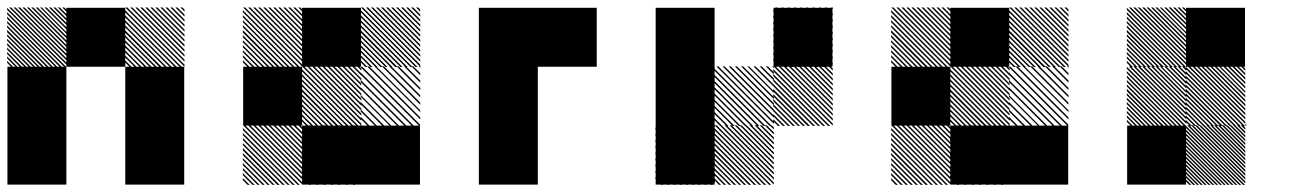

<svg xmlns="http://www.w3.org/2000/svg" viewBox="-21 -522 3708 543"><path d="M500.8 -489.2 489.2 -500.8H495L500.8 -495ZM500.8 -475 475 -500.8H480.8L500.8 -480.8ZM500.8 -460.8 460.8 -500.8H466.7L500.8 -466.7ZM500.8 -446.7 446.7 -500.8H452.5L500.8 -452.5ZM500.8 -432.5 432.5 -500.8H438.3L500.8 -438.3ZM500.8 -418.3 418.3 -500.8H424.2L500.8 -424.2ZM500.8 -404.2 404.2 -500.8H410L500.8 -410ZM500.8 -390 390 -500.8H395.8L500.8 -395.8ZM500.8 -375.8 375.8 -500.8H381.7L500.8 -381.7ZM500.8 -361.7 361.7 -500.8H367.5L500.8 -367.5ZM500.8 -347.5 347.5 -500.8H353.3L500.8 -353.3ZM500.8 -333.3 333.3 -500.8H339.2L500.8 -339.2ZM487.5 -332.5 332.5 -487.5V-493.3L493.3 -332.5ZM473.3 -332.5 332.5 -473.3V-479.2L479.2 -332.5ZM459.2 -332.5 332.5 -459.2V-465L465 -332.5ZM445 -332.5 332.5 -445V-450.8L450.8 -332.5ZM430 -332.5 332.5 -430V-436.7L436.7 -332.5ZM416.7 -332.5 332.5 -416.7V-422.5L422.5 -332.5ZM402.5 -332.5 332.5 -402.5V-408.3L408.3 -332.5ZM388.3 -332.5 332.5 -388.3V-394.2L394.2 -332.5ZM374.2 -332.5 332.5 -374.2V-380L380 -332.5ZM360 -332.5 332.5 -360V-365.8L365.8 -332.5ZM345.8 -332.5 332.5 -345.8V-351.7L351.7 -332.5ZM167.5 -488.3 155 -500.8H160.8L167.5 -494.2ZM167.5 -475.8 142.5 -500.8H148.3L167.5 -481.7ZM167.5 -463.3 130 -500.8H135.8L167.5 -469.2ZM167.5 -450.8 117.5 -500.8H123.3L167.5 -456.7ZM167.5 -438.3 105 -500.8H110.8L167.5 -444.2ZM167.5 -425.8 92.5 -500.8H97.5L167.5 -430.8ZM167.5 -413.3 80 -500.8H85.8L167.5 -419.2ZM167.5 -400.8 67.5 -500.8H73.3L167.5 -406.7ZM167.5 -388.3 55 -500.8H60.8L167.5 -394.2ZM167.5 -375.8 42.5 -500.8H48.3L167.5 -381.7ZM167.5 -363.3 30 -500.8H35.8L167.5 -369.2ZM167.5 -350.8 17.5 -500.8H23.3L167.5 -356.7ZM167.5 -338.3 5 -500.8H10.8L167.5 -344.2ZM160.8 -332.5 -0.8 -494.2V-500L166.7 -332.5ZM148.3 -332.5 -0.8 -481.7V-487.5L154.2 -332.5ZM135.8 -332.5 -0.8 -469.2V-475L141.7 -332.5ZM123.3 -332.5 -0.8 -456.7V-462.5L129.2 -332.5ZM110.8 -332.5 -0.8 -444.2V-450L116.7 -332.5ZM97.5 -332.5 -0.8 -430.8V-437.5L104.2 -332.5ZM85.8 -332.5 -0.8 -419.2V-425L91.7 -332.5ZM73.3 -332.5 -0.8 -406.7V-412.5L79.2 -332.5ZM60.8 -332.5 -0.8 -394.2V-400L66.7 -332.5ZM48.3 -332.5 -0.8 -381.7V-387.5L54.2 -332.5ZM35.8 -332.5 -0.8 -369.2V-375L41.7 -332.5ZM23.3 -332.5 -0.8 -356.7V-362.5L29.2 -332.5ZM10.8 -332.5 -0.8 -344.2V-350L16.7 -332.5ZM333.3 -166.7H500V0H333.3ZM0 -166.7H166.7V0H0ZM333.3 -333.3H500V0H333.3ZM0 -333.3H166.7V0H0ZM166.7 -500H333.3V-333.3H166.7Z M1000 -166.7H1166.7V0H1000ZM833.3 -166.7H1000V0H833.3ZM834.2 -155.8 822.5 -167.5H828.3L834.2 -161.7ZM834.2 -141.7 808.3 -167.5H814.2L834.2 -147.5ZM834.2 -127.5 794.2 -167.5H800L834.2 -133.3ZM834.2 -113.3 780 -167.5H785.8L834.2 -119.2ZM834.2 -99.2 765.8 -167.5H771.7L834.2 -105ZM834.2 -85 751.7 -167.5H757.5L834.2 -90.8ZM834.2 -70.8 737.5 -167.5H743.3L834.2 -76.7ZM834.2 -56.7 723.3 -167.5H729.2L834.2 -62.5ZM834.2 -42.5 709.2 -167.5H715L834.2 -48.3ZM834.2 -28.3 695 -167.5H700.8L834.2 -34.2ZM834.2 -14.2 680.8 -167.5H686.7L834.2 -20ZM834.2 0 666.7 -167.5H672.5L834.2 -5.8ZM820.8 0.8 665.8 -154.2V-160L826.7 0.8ZM806.7 0.8 665.8 -140V-145.8L812.5 0.8ZM792.5 0.8 665.8 -125.8V-131.7L798.3 0.8ZM778.3 0.8 665.8 -111.7V-117.5L784.2 0.8ZM763.3 0.8 665.8 -96.7V-103.3L770 0.8ZM750 0.8 665.8 -83.3V-89.2L755.8 0.8ZM735.8 0.8 665.8 -69.2V-75L741.7 0.8ZM721.7 0.8 665.8 -55V-60.8L727.5 0.8ZM707.5 0.8 665.8 -40.8V-46.7L713.3 0.8ZM693.3 0.8 665.8 -26.7V-32.5L699.2 0.8ZM679.2 0.8 665.8 -12.5V-18.3L685 0.8ZM1000.8 -163.3 996.7 -167.5H1000.8ZM1000.8 -142.5 975.8 -167.5H981.7L1000.8 -148.3ZM1000.8 -121.7 955 -167.5H960.8L1000.8 -127.5ZM1000.8 -100.8 934.2 -167.5H940L1000.8 -106.7ZM1000.8 -80 913.3 -167.5H919.2L1000.8 -85.8ZM1000.8 -59.2 892.5 -167.5H898.3L1000.8 -65ZM1000.8 -38.3 871.7 -167.5H876.7L1000.8 -43.3ZM1000.8 -17.5 850.8 -167.5H856.7L1000.8 -23.3ZM998.3 0.8 832.5 -165 835.8 -167.5 1000.8 -2.5ZM977.5 0.8 832.5 -144.2V-150L983.3 0.8ZM956.7 0.8 832.5 -123.3V-129.2L962.5 0.8ZM935.8 0.8 832.5 -102.5V-108.3L941.7 0.8ZM915 0.8 832.5 -81.7V-86.7L920 0.8ZM894.2 0.8 832.5 -60.8V-66.7L900 0.8ZM873.3 0.8 832.5 -40V-45.8L879.2 0.8ZM852.5 0.8 832.5 -19.2V-25L858.3 0.8ZM1000.8 -167.5H1002.5L1000.8 -169.2ZM834.2 -155.8 822.5 -167.5H828.3L834.2 -161.7ZM834.2 -141.7 808.3 -167.5H814.2L834.2 -147.5ZM834.2 -127.5 794.2 -167.5H800L834.2 -133.3ZM834.2 -113.3 780 -167.5H785.8L834.2 -119.2ZM834.2 -99.2 765.8 -167.5H771.7L834.2 -105ZM834.2 -85 751.7 -167.5H757.5L834.2 -90.8ZM834.2 -70.8 737.5 -167.5H743.3L834.2 -76.7ZM834.2 -56.7 723.3 -167.5H729.2L834.2 -62.5ZM834.2 -42.5 709.2 -167.5H715L834.2 -48.3ZM834.2 -28.3 695 -167.5H700.8L834.2 -34.2ZM834.2 -14.2 680.8 -167.5H686.7L834.2 -20ZM834.2 0 666.7 -167.5H672.5L834.2 -5.8ZM820.8 0.8 665.8 -154.2V-160L826.7 0.8ZM806.7 0.8 665.8 -140V-145.8L812.5 0.8ZM792.5 0.8 665.8 -125.8V-131.7L798.3 0.8ZM778.3 0.8 665.8 -111.7V-117.5L784.2 0.8ZM763.3 0.8 665.8 -96.7V-103.3L770 0.8ZM750 0.8 665.8 -83.3V-89.2L755.8 0.8ZM735.8 0.8 665.8 -69.2V-75L741.7 0.8ZM721.7 0.8 665.8 -55V-60.8L727.5 0.8ZM707.5 0.8 665.8 -40.8V-46.7L713.3 0.8ZM693.3 0.8 665.8 -26.7V-32.5L699.2 0.8ZM679.2 0.8 665.8 -12.5V-18.3L685 0.8ZM1167.5 -330 1163.3 -334.2H1167.5ZM1167.5 -309.2 1142.5 -334.2H1148.3L1167.5 -315ZM1167.5 -288.3 1121.7 -334.2H1127.5L1167.5 -294.2ZM1167.5 -267.5 1100.8 -334.2H1106.7L1167.5 -273.3ZM1167.5 -246.7 1080 -334.2H1085.8L1167.5 -252.5ZM1167.5 -225.8 1059.2 -334.2H1065L1167.5 -231.7ZM1167.5 -205 1038.3 -334.2H1043.3L1167.5 -210ZM1167.5 -184.2 1017.5 -334.2H1023.3L1167.5 -190ZM1165 -165.8 999.2 -331.7 1002.5 -334.2 1167.5 -169.2ZM1144.2 -165.8 999.2 -310.8V-316.7L1150 -165.8ZM1123.3 -165.8 999.2 -290V-295.8L1129.2 -165.8ZM1102.5 -165.8 999.2 -269.2V-275L1108.3 -165.8ZM1081.7 -165.8 999.2 -248.3V-253.3L1086.7 -165.8ZM1060.8 -165.8 999.2 -227.5V-233.3L1066.7 -165.8ZM1040 -165.8 999.2 -206.7V-212.5L1045.8 -165.8ZM1019.2 -165.8 999.2 -185.8V-191.7L1025 -165.8ZM1167.5 -334.2H1169.2L1167.5 -335.8ZM1000.8 -322.5 989.2 -334.2H995L1000.8 -328.3ZM1000.8 -308.3 975 -334.2H980.8L1000.8 -314.2ZM1000.8 -294.2 960.8 -334.2H966.7L1000.8 -300ZM1000.8 -280 946.7 -334.2H952.5L1000.8 -285.8ZM1000.8 -265.8 932.5 -334.2H938.3L1000.8 -271.7ZM1000.8 -251.7 918.3 -334.2H924.2L1000.8 -257.5ZM1000.8 -237.5 904.2 -334.2H910L1000.8 -243.3ZM1000.8 -223.3 890 -334.2H895.8L1000.8 -229.2ZM1000.8 -209.2 875.8 -334.2H881.7L1000.8 -215ZM1000.8 -195 861.7 -334.2H867.5L1000.8 -200.8ZM1000.8 -180.8 847.5 -334.2H853.3L1000.8 -186.7ZM1000.8 -166.7 833.3 -334.2H839.2L1000.8 -172.5ZM987.5 -165.8 832.5 -320.8V-326.7L993.3 -165.8ZM973.3 -165.8 832.5 -306.7V-312.5L979.2 -165.8ZM959.2 -165.8 832.5 -292.5V-298.3L965 -165.8ZM945 -165.8 832.5 -278.3V-284.2L950.8 -165.8ZM930 -165.8 832.5 -263.3V-270L936.7 -165.8ZM916.7 -165.8 832.5 -250V-255.8L922.5 -165.8ZM902.5 -165.8 832.5 -235.8V-241.7L908.3 -165.8ZM888.3 -165.8 832.5 -221.7V-227.5L894.2 -165.8ZM874.2 -165.8 832.5 -207.5V-213.3L880 -165.8ZM860 -165.8 832.5 -193.3V-199.2L865.8 -165.8ZM845.8 -165.8 832.5 -179.2V-185L851.7 -165.8ZM1167.5 -489.2 1155.8 -500.8H1161.7L1167.5 -495ZM1167.5 -475 1141.7 -500.8H1147.5L1167.5 -480.8ZM1167.5 -460.8 1127.5 -500.8H1133.3L1167.5 -466.7ZM1167.5 -446.7 1113.3 -500.8H1119.2L1167.5 -452.5ZM1167.5 -432.5 1099.2 -500.8H1105L1167.5 -438.3ZM1167.5 -418.3 1085 -500.8H1090.8L1167.5 -424.2ZM1167.5 -404.2 1070.8 -500.8H1076.7L1167.5 -410ZM1167.5 -390 1056.7 -500.8H1062.5L1167.5 -395.8ZM1167.5 -375.8 1042.5 -500.8H1048.3L1167.5 -381.7ZM1167.5 -361.7 1028.3 -500.8H1034.2L1167.5 -367.5ZM1167.5 -347.5 1014.2 -500.8H1020L1167.5 -353.3ZM1167.5 -333.3 1000 -500.8H1005.8L1167.5 -339.2ZM1154.2 -332.5 999.2 -487.5V-493.3L1160 -332.5ZM1140 -332.5 999.2 -473.3V-479.2L1145.8 -332.5ZM1125.8 -332.5 999.2 -459.2V-465L1131.7 -332.5ZM1111.7 -332.5 999.2 -445V-450.8L1117.5 -332.5ZM1096.7 -332.5 999.2 -430V-436.7L1103.3 -332.5ZM1083.3 -332.5 999.2 -416.7V-422.5L1089.2 -332.5ZM1069.2 -332.5 999.2 -402.5V-408.3L1075 -332.5ZM1055 -332.5 999.2 -388.3V-394.2L1060.8 -332.5ZM1040.8 -332.5 999.2 -374.2V-380L1046.7 -332.5ZM1026.7 -332.5 999.2 -360V-365.8L1032.5 -332.5ZM1012.5 -332.5 999.2 -345.8V-351.7L1018.3 -332.5ZM834.2 -489.2 822.5 -500.8H828.3L834.2 -495ZM834.2 -475 808.3 -500.8H814.2L834.2 -480.8ZM834.2 -460.8 794.2 -500.8H800L834.2 -466.7ZM834.2 -446.7 780 -500.8H785.8L834.2 -452.5ZM834.2 -432.5 765.8 -500.8H771.7L834.2 -438.3ZM834.2 -418.3 751.7 -500.8H757.5L834.2 -424.2ZM834.2 -404.2 737.5 -500.8H743.3L834.2 -410ZM834.2 -390 723.3 -500.8H729.2L834.2 -395.8ZM834.2 -375.8 709.2 -500.8H715L834.2 -381.7ZM834.2 -361.7 695 -500.8H700.8L834.2 -367.5ZM834.2 -347.5 680.8 -500.8H686.7L834.2 -353.3ZM834.2 -333.3 666.7 -500.8H672.5L834.2 -339.2ZM820.8 -332.5 665.8 -487.5V-493.3L826.7 -332.5ZM806.7 -332.5 665.8 -473.3V-479.2L812.5 -332.5ZM792.5 -332.5 665.8 -459.2V-465L798.3 -332.5ZM778.3 -332.5 665.8 -445V-450.8L784.2 -332.5ZM763.3 -332.5 665.8 -430V-436.7L770 -332.5ZM750 -332.5 665.8 -416.7V-422.5L755.8 -332.5ZM735.8 -332.5 665.8 -402.5V-408.3L741.7 -332.5ZM721.7 -332.5 665.8 -388.3V-394.2L727.5 -332.5ZM707.5 -332.5 665.8 -374.2V-380L713.3 -332.5ZM693.3 -332.5 665.8 -360V-365.8L699.2 -332.5ZM679.2 -332.5 665.8 -345.8V-351.7L685 -332.5ZM666.7 -333.3H833.3V-166.7H666.7ZM833.3 -500H1000V-333.3H833.3Z M1333.3 -166.7H1500V0H1333.3ZM1333.3 -333.3H1500V0H1333.3ZM1500 -500H1666.7V-333.3H1500ZM1333.3 -500H1666.7V-333.3H1333.3ZM1333.3 -500H1500V-166.7H1333.3Z M2000.8 -162.5 1995.8 -167.5H2000.8ZM2000.8 -145 1978.3 -167.5H1984.2L2000.8 -150.8ZM2000.8 -127.5 1960.8 -167.5H1966.7L2000.8 -133.3ZM2000.8 -110 1943.3 -167.5H1949.2L2000.8 -115.8ZM2000.8 -92.5 1925.8 -167.5H1930.8L2000.8 -97.5ZM2000.8 -75 1908.3 -167.5H1914.2L2000.8 -80.8ZM2000.8 -57.5 1890.8 -167.5H1896.7L2000.8 -63.3ZM2000.8 -40 1873.3 -167.5H1879.2L2000.8 -45.8ZM2000.8 -22.5 1855.8 -167.5H1861.7L2000.8 -28.3ZM2000.8 -5 1838.3 -167.5H1844.2L2000.8 -10.8ZM1989.2 0.8 1832.5 -155.8V-161.7L1995 0.8ZM1971.7 0.8 1832.5 -138.3V-144.2L1977.5 0.8ZM1954.2 0.8 1832.5 -120.8V-126.7L1960 0.8ZM1936.7 0.8 1832.5 -103.3V-109.2L1942.5 0.8ZM1919.2 0.8 1832.5 -85.8V-91.7L1925 0.8ZM1901.7 0.8 1832.5 -68.3V-74.2L1907.5 0.8ZM1884.2 0.8 1832.5 -50.8V-56.7L1890 0.8ZM1866.7 0.8 1832.5 -33.3V-39.2L1872.5 0.8ZM1849.2 0.8 1832.5 -15.8V-21.7L1855 0.8ZM2000.8 -167.5H2001.7L2000.8 -168.3ZM2166.7 -500H2333.3V-333.3H2166.7ZM2167.5 -155.8 2155.8 -167.5H2161.7L2167.5 -161.7ZM2167.5 -141.7 2141.7 -167.5H2147.5L2167.5 -147.5ZM2167.5 -127.5 2127.5 -167.5H2133.3L2167.5 -133.3ZM2167.5 -113.3 2113.3 -167.5H2119.2L2167.5 -119.2ZM2167.5 -99.2 2099.2 -167.5H2105L2167.5 -105ZM2167.5 -85 2085 -167.5H2090.8L2167.5 -90.8ZM2167.5 -70.8 2070.8 -167.5H2076.7L2167.5 -76.7ZM2167.5 -56.7 2056.7 -167.5H2062.5L2167.5 -62.5ZM2167.5 -42.5 2042.5 -167.5H2048.3L2167.5 -48.3ZM2167.5 -28.3 2028.3 -167.5H2034.2L2167.5 -34.2ZM2167.5 -14.2 2014.2 -167.5H2020L2167.5 -20ZM2167.5 0 2000 -167.5H2005.8L2167.5 -5.8ZM2154.2 0.8 1999.2 -154.2V-160L2160 0.8ZM2140 0.8 1999.2 -140V-145.8L2145.8 0.8ZM2125.8 0.8 1999.2 -125.8V-131.7L2131.7 0.8ZM2111.7 0.8 1999.2 -111.7V-117.5L2117.5 0.8ZM2096.7 0.8 1999.2 -96.7V-103.3L2103.3 0.8ZM2083.3 0.8 1999.2 -83.3V-89.2L2089.2 0.8ZM2069.2 0.8 1999.2 -69.2V-75L2075 0.8ZM2055 0.8 1999.2 -55V-60.8L2060.8 0.8ZM2040.8 0.8 1999.2 -40.8V-46.7L2046.7 0.8ZM2026.7 0.8 1999.2 -26.7V-32.5L2032.5 0.8ZM2012.5 0.8 1999.2 -12.5V-18.3L2018.3 0.8ZM2334.2 -322.5 2322.5 -334.2H2328.3L2334.2 -328.3ZM2334.2 -308.3 2308.3 -334.2H2314.2L2334.2 -314.2ZM2334.2 -294.2 2294.2 -334.2H2300L2334.2 -300ZM2334.2 -280 2280 -334.2H2285.8L2334.2 -285.8ZM2334.2 -265.8 2265.8 -334.2H2271.7L2334.2 -271.7ZM2334.2 -251.7 2251.7 -334.2H2257.5L2334.2 -257.5ZM2334.2 -237.5 2237.5 -334.2H2243.3L2334.2 -243.3ZM2334.2 -223.3 2223.3 -334.2H2229.2L2334.2 -229.2ZM2334.2 -209.2 2209.2 -334.2H2215L2334.2 -215ZM2334.2 -195 2195 -334.2H2200.8L2334.2 -200.8ZM2334.2 -180.8 2180.8 -334.2H2186.7L2334.2 -186.7ZM2334.2 -166.7 2166.7 -334.2H2172.5L2334.2 -172.5ZM2320.8 -165.8 2165.8 -320.8V-326.7L2326.7 -165.8ZM2306.7 -165.8 2165.8 -306.7V-312.5L2312.5 -165.8ZM2292.5 -165.8 2165.8 -292.5V-298.3L2298.3 -165.8ZM2278.3 -165.8 2165.8 -278.3V-284.2L2284.2 -165.8ZM2263.3 -165.8 2165.8 -263.3V-270L2270 -165.8ZM2250 -165.8 2165.8 -250V-255.8L2255.8 -165.8ZM2235.8 -165.8 2165.8 -235.8V-241.7L2241.7 -165.8ZM2221.7 -165.8 2165.8 -221.7V-227.5L2227.5 -165.8ZM2207.5 -165.8 2165.8 -207.5V-213.3L2213.3 -165.8ZM2193.3 -165.8 2165.8 -193.3V-199.2L2199.2 -165.8ZM2179.2 -165.8 2165.8 -179.2V-185L2185 -165.8ZM2167.5 -329.2 2162.5 -334.2H2167.5ZM2167.5 -311.7 2145 -334.2H2150.8L2167.5 -317.5ZM2167.5 -294.2 2127.5 -334.2H2133.3L2167.5 -300ZM2167.5 -276.7 2110 -334.2H2115.8L2167.5 -282.5ZM2167.5 -259.2 2092.5 -334.2H2097.5L2167.5 -264.2ZM2167.5 -241.7 2075 -334.2H2080.8L2167.5 -247.5ZM2167.5 -224.2 2057.5 -334.2H2063.3L2167.5 -230ZM2167.5 -206.7 2040 -334.2H2045.8L2167.5 -212.5ZM2167.5 -189.2 2022.5 -334.2H2028.3L2167.5 -195ZM2167.5 -171.7 2005 -334.2H2010.8L2167.5 -177.5ZM2155.8 -165.8 1999.2 -322.5V-328.3L2161.7 -165.8ZM2138.3 -165.8 1999.2 -305V-310.8L2144.2 -165.8ZM2120.8 -165.8 1999.2 -287.5V-293.3L2126.7 -165.8ZM2103.3 -165.8 1999.2 -270V-275.8L2109.2 -165.8ZM2085.8 -165.8 1999.2 -252.5V-258.3L2091.7 -165.8ZM2068.3 -165.8 1999.2 -235V-240.8L2074.2 -165.8ZM2050.8 -165.8 1999.2 -217.5V-223.3L2056.7 -165.8ZM2033.3 -165.8 1999.2 -200V-205.8L2039.2 -165.8ZM2015.8 -165.8 1999.2 -182.5V-188.3L2021.7 -165.8ZM2167.5 -334.2H2168.3L2167.5 -335ZM2334.2 -495.8 2329.2 -500.8H2334.2ZM2334.2 -478.3 2311.7 -500.8H2317.5L2334.2 -484.2ZM2334.2 -460.8 2294.2 -500.8H2300L2334.2 -466.7ZM2334.2 -443.3 2276.7 -500.8H2282.5L2334.2 -449.2ZM2334.2 -425.8 2259.2 -500.8H2264.2L2334.2 -430.8ZM2334.2 -408.3 2241.7 -500.8H2247.5L2334.2 -414.2ZM2334.2 -390.8 2224.2 -500.8H2230L2334.2 -396.7ZM2334.2 -373.3 2206.7 -500.8H2212.5L2334.2 -379.2ZM2334.2 -355.8 2189.2 -500.8H2195L2334.2 -361.7ZM2334.2 -338.3 2171.7 -500.8H2177.5L2334.2 -344.2ZM2322.5 -332.5 2165.8 -489.2V-495L2328.3 -332.5ZM2305 -332.5 2165.8 -471.7V-477.5L2310.8 -332.5ZM2287.5 -332.5 2165.8 -454.2V-460L2293.3 -332.5ZM2270 -332.5 2165.8 -436.7V-442.5L2275.8 -332.5ZM2252.5 -332.5 2165.8 -419.2V-425L2258.3 -332.5ZM2235 -332.5 2165.8 -401.7V-407.5L2240.8 -332.5ZM2217.5 -332.5 2165.8 -384.2V-390L2223.3 -332.5ZM2200 -332.5 2165.8 -366.7V-372.5L2205.8 -332.5ZM2182.5 -332.5 2165.8 -349.2V-355L2188.3 -332.5ZM2334.2 -500.8H2335L2334.2 -501.7ZM1833.3 -166.7H2000V0H1833.3ZM1833.3 -333.3H2000V0H1833.3ZM1833.3 -500H2000V-166.7H1833.3Z M2833.3 -166.7H3000V0H2833.3ZM2666.7 -166.7H2833.3V0H2666.7ZM2667.5 -155.8 2655.8 -167.5H2661.7L2667.5 -161.7ZM2667.5 -141.7 2641.7 -167.5H2647.5L2667.5 -147.5ZM2667.5 -127.5 2627.5 -167.5H2633.3L2667.5 -133.3ZM2667.5 -113.3 2613.3 -167.5H2619.2L2667.5 -119.2ZM2667.5 -99.2 2599.2 -167.5H2605L2667.5 -105ZM2667.5 -85 2585 -167.5H2590.8L2667.5 -90.8ZM2667.5 -70.8 2570.8 -167.5H2576.7L2667.5 -76.7ZM2667.5 -56.7 2556.7 -167.5H2562.5L2667.5 -62.5ZM2667.5 -42.5 2542.5 -167.5H2548.3L2667.5 -48.3ZM2667.5 -28.3 2528.3 -167.5H2534.2L2667.5 -34.2ZM2667.5 -14.2 2514.2 -167.5H2520L2667.5 -20ZM2667.5 0 2500 -167.5H2505.8L2667.5 -5.8ZM2654.2 0.8 2499.2 -154.2V-160L2660 0.8ZM2640 0.8 2499.2 -140V-145.8L2645.8 0.8ZM2625.8 0.8 2499.2 -125.8V-131.7L2631.7 0.8ZM2611.7 0.8 2499.2 -111.7V-117.5L2617.5 0.8ZM2596.7 0.8 2499.2 -96.7V-103.3L2603.3 0.8ZM2583.3 0.8 2499.2 -83.3V-89.2L2589.2 0.8ZM2569.2 0.8 2499.2 -69.2V-75L2575 0.8ZM2555 0.8 2499.2 -55V-60.8L2560.8 0.8ZM2540.8 0.8 2499.2 -40.8V-46.7L2546.7 0.8ZM2526.7 0.8 2499.2 -26.7V-32.5L2532.5 0.8ZM2512.5 0.8 2499.2 -12.5V-18.3L2518.3 0.8ZM2834.2 -163.3 2830 -167.5H2834.2ZM2834.2 -142.5 2809.2 -167.5H2815L2834.2 -148.3ZM2834.2 -121.7 2788.3 -167.5H2794.2L2834.2 -127.5ZM2834.2 -100.8 2767.5 -167.5H2773.3L2834.2 -106.7ZM2834.2 -80 2746.7 -167.5H2752.5L2834.2 -85.8ZM2834.2 -59.2 2725.8 -167.5H2731.7L2834.2 -65ZM2834.2 -38.3 2705 -167.5H2710L2834.2 -43.3ZM2834.2 -17.5 2684.2 -167.5H2690L2834.2 -23.3ZM2831.7 0.8 2665.8 -165 2669.2 -167.5 2834.2 -2.5ZM2810.8 0.8 2665.8 -144.2V-150L2816.7 0.8ZM2790 0.8 2665.8 -123.3V-129.2L2795.8 0.8ZM2769.2 0.8 2665.8 -102.5V-108.3L2775 0.8ZM2748.3 0.8 2665.8 -81.7V-86.7L2753.3 0.8ZM2727.5 0.8 2665.8 -60.8V-66.7L2733.3 0.8ZM2706.7 0.8 2665.8 -40V-45.8L2712.5 0.8ZM2685.8 0.8 2665.8 -19.2V-25L2691.7 0.8ZM2834.2 -167.5H2835.8L2834.2 -169.2ZM2667.5 -155.8 2655.8 -167.5H2661.7L2667.5 -161.7ZM2667.5 -141.7 2641.7 -167.5H2647.5L2667.5 -147.5ZM2667.5 -127.5 2627.5 -167.5H2633.3L2667.5 -133.3ZM2667.5 -113.3 2613.3 -167.5H2619.2L2667.5 -119.2ZM2667.5 -99.2 2599.2 -167.5H2605L2667.5 -105ZM2667.5 -85 2585 -167.5H2590.8L2667.5 -90.8ZM2667.5 -70.8 2570.8 -167.5H2576.7L2667.5 -76.7ZM2667.5 -56.7 2556.7 -167.5H2562.5L2667.5 -62.5ZM2667.5 -42.5 2542.5 -167.5H2548.3L2667.5 -48.3ZM2667.5 -28.3 2528.3 -167.5H2534.2L2667.5 -34.2ZM2667.5 -14.2 2514.2 -167.5H2520L2667.5 -20ZM2667.5 0 2500 -167.5H2505.8L2667.5 -5.8ZM2654.2 0.8 2499.2 -154.2V-160L2660 0.8ZM2640 0.8 2499.2 -140V-145.8L2645.8 0.8ZM2625.8 0.8 2499.2 -125.8V-131.7L2631.7 0.8ZM2611.7 0.8 2499.2 -111.7V-117.5L2617.5 0.8ZM2596.7 0.8 2499.2 -96.7V-103.3L2603.3 0.8ZM2583.3 0.8 2499.2 -83.3V-89.2L2589.2 0.8ZM2569.2 0.8 2499.2 -69.2V-75L2575 0.8ZM2555 0.8 2499.2 -55V-60.8L2560.8 0.8ZM2540.8 0.8 2499.2 -40.8V-46.7L2546.7 0.8ZM2526.7 0.8 2499.2 -26.7V-32.5L2532.5 0.8ZM2512.5 0.8 2499.2 -12.5V-18.3L2518.3 0.8ZM3000.8 -330 2996.7 -334.2H3000.8ZM3000.8 -309.2 2975.8 -334.2H2981.7L3000.8 -315ZM3000.8 -288.3 2955 -334.2H2960.8L3000.8 -294.2ZM3000.8 -267.5 2934.2 -334.2H2940L3000.8 -273.3ZM3000.8 -246.7 2913.3 -334.2H2919.2L3000.8 -252.5ZM3000.8 -225.8 2892.5 -334.2H2898.3L3000.8 -231.7ZM3000.8 -205 2871.7 -334.2H2876.7L3000.8 -210ZM3000.8 -184.2 2850.8 -334.2H2856.7L3000.8 -190ZM2998.3 -165.8 2832.5 -331.7 2835.8 -334.2 3000.8 -169.2ZM2977.5 -165.8 2832.5 -310.8V-316.7L2983.3 -165.8ZM2956.7 -165.8 2832.5 -290V-295.8L2962.5 -165.8ZM2935.8 -165.8 2832.5 -269.2V-275L2941.7 -165.8ZM2915 -165.8 2832.5 -248.3V-253.3L2920 -165.8ZM2894.2 -165.8 2832.5 -227.5V-233.3L2900 -165.8ZM2873.3 -165.8 2832.5 -206.7V-212.5L2879.2 -165.8ZM2852.5 -165.8 2832.5 -185.8V-191.7L2858.3 -165.8ZM3000.8 -334.2H3002.5L3000.8 -335.8ZM2834.2 -322.5 2822.5 -334.2H2828.3L2834.2 -328.3ZM2834.2 -308.3 2808.3 -334.2H2814.2L2834.2 -314.2ZM2834.2 -294.2 2794.2 -334.2H2800L2834.2 -300ZM2834.2 -280 2780 -334.2H2785.8L2834.2 -285.8ZM2834.2 -265.8 2765.8 -334.2H2771.7L2834.2 -271.7ZM2834.2 -251.7 2751.7 -334.2H2757.5L2834.2 -257.5ZM2834.2 -237.5 2737.5 -334.2H2743.3L2834.2 -243.3ZM2834.2 -223.3 2723.3 -334.2H2729.2L2834.2 -229.2ZM2834.2 -209.2 2709.2 -334.2H2715L2834.2 -215ZM2834.2 -195 2695 -334.2H2700.8L2834.2 -200.8ZM2834.2 -180.8 2680.8 -334.2H2686.7L2834.2 -186.7ZM2834.2 -166.7 2666.7 -334.2H2672.5L2834.2 -172.5ZM2820.8 -165.8 2665.8 -320.8V-326.7L2826.7 -165.8ZM2806.7 -165.8 2665.8 -306.7V-312.5L2812.5 -165.8ZM2792.5 -165.8 2665.8 -292.5V-298.3L2798.3 -165.8ZM2778.3 -165.8 2665.8 -278.3V-284.2L2784.2 -165.8ZM2763.3 -165.8 2665.8 -263.3V-270L2770 -165.8ZM2750 -165.8 2665.8 -250V-255.8L2755.8 -165.8ZM2735.8 -165.8 2665.8 -235.8V-241.7L2741.7 -165.8ZM2721.7 -165.8 2665.8 -221.7V-227.5L2727.5 -165.8ZM2707.5 -165.8 2665.8 -207.5V-213.3L2713.3 -165.8ZM2693.3 -165.8 2665.8 -193.3V-199.2L2699.2 -165.8ZM2679.2 -165.8 2665.8 -179.2V-185L2685 -165.8ZM3000.8 -489.2 2989.2 -500.8H2995L3000.8 -495ZM3000.8 -475 2975 -500.8H2980.8L3000.8 -480.8ZM3000.8 -460.8 2960.8 -500.8H2966.7L3000.8 -466.7ZM3000.8 -446.7 2946.7 -500.8H2952.5L3000.8 -452.5ZM3000.8 -432.5 2932.5 -500.8H2938.3L3000.8 -438.3ZM3000.8 -418.3 2918.3 -500.8H2924.2L3000.8 -424.2ZM3000.8 -404.2 2904.2 -500.8H2910L3000.8 -410ZM3000.8 -390 2890 -500.8H2895.8L3000.8 -395.8ZM3000.8 -375.8 2875.8 -500.8H2881.7L3000.8 -381.7ZM3000.8 -361.7 2861.7 -500.8H2867.5L3000.8 -367.5ZM3000.8 -347.5 2847.5 -500.8H2853.3L3000.8 -353.3ZM3000.8 -333.3 2833.3 -500.8H2839.2L3000.8 -339.2ZM2987.5 -332.5 2832.5 -487.5V-493.3L2993.3 -332.5ZM2973.3 -332.5 2832.5 -473.3V-479.2L2979.2 -332.5ZM2959.2 -332.5 2832.5 -459.2V-465L2965 -332.5ZM2945 -332.5 2832.5 -445V-450.8L2950.8 -332.5ZM2930 -332.5 2832.5 -430V-436.7L2936.7 -332.5ZM2916.7 -332.5 2832.5 -416.7V-422.5L2922.5 -332.5ZM2902.5 -332.5 2832.5 -402.5V-408.3L2908.3 -332.5ZM2888.3 -332.5 2832.5 -388.3V-394.2L2894.2 -332.5ZM2874.2 -332.5 2832.5 -374.2V-380L2880 -332.5ZM2860 -332.5 2832.5 -360V-365.8L2865.8 -332.5ZM2845.8 -332.5 2832.5 -345.8V-351.7L2851.7 -332.5ZM2667.5 -489.2 2655.8 -500.8H2661.7L2667.5 -495ZM2667.5 -475 2641.7 -500.8H2647.5L2667.5 -480.8ZM2667.5 -460.8 2627.5 -500.8H2633.3L2667.5 -466.7ZM2667.5 -446.7 2613.3 -500.8H2619.2L2667.5 -452.5ZM2667.5 -432.5 2599.2 -500.8H2605L2667.5 -438.3ZM2667.5 -418.3 2585 -500.8H2590.8L2667.5 -424.2ZM2667.5 -404.2 2570.8 -500.8H2576.7L2667.5 -410ZM2667.5 -390 2556.7 -500.8H2562.5L2667.5 -395.8ZM2667.5 -375.8 2542.5 -500.8H2548.3L2667.5 -381.7ZM2667.5 -361.7 2528.3 -500.8H2534.2L2667.5 -367.5ZM2667.5 -347.5 2514.2 -500.8H2520L2667.5 -353.3ZM2667.5 -333.3 2500 -500.8H2505.8L2667.5 -339.2ZM2654.2 -332.5 2499.2 -487.5V-493.3L2660 -332.5ZM2640 -332.5 2499.2 -473.3V-479.2L2645.8 -332.5ZM2625.8 -332.5 2499.2 -459.2V-465L2631.7 -332.5ZM2611.7 -332.5 2499.2 -445V-450.8L2617.5 -332.5ZM2596.7 -332.5 2499.2 -430V-436.7L2603.3 -332.5ZM2583.3 -332.5 2499.2 -416.7V-422.5L2589.2 -332.5ZM2569.2 -332.5 2499.2 -402.5V-408.3L2575 -332.5ZM2555 -332.5 2499.2 -388.3V-394.2L2560.8 -332.5ZM2540.8 -332.5 2499.2 -374.2V-380L2546.7 -332.5ZM2526.7 -332.5 2499.2 -360V-365.8L2532.5 -332.5ZM2512.5 -332.5 2499.2 -345.8V-351.7L2518.3 -332.5ZM2500 -333.3H2666.7V-166.7H2500ZM2666.7 -500H2833.3V-333.3H2666.7Z M3500.8 -165.8 3499.2 -167.5H3500.8ZM3500.8 -155 3488.3 -167.5H3494.2L3500.8 -160.8ZM3500.8 -144.2 3477.5 -167.5H3483.3L3500.8 -150ZM3500.8 -133.3 3466.7 -167.5H3472.5L3500.8 -139.2ZM3500.8 -122.5 3455.8 -167.5H3461.7L3500.8 -128.3ZM3500.8 -111.7 3445 -167.5H3450.8L3500.8 -117.5ZM3500.8 -100.8 3434.2 -167.5H3440L3500.8 -106.7ZM3500.8 -90 3423.3 -167.5H3429.2L3500.8 -95.8ZM3500.8 -79.2 3412.5 -167.5H3418.3L3500.8 -85ZM3500.8 -68.3 3401.7 -167.5H3407.5L3500.8 -74.2ZM3500.8 -57.5 3390.8 -167.5H3396.7L3500.8 -63.3ZM3500.8 -46.7 3380 -167.5H3385.8L3500.8 -52.5ZM3500.8 -35.8 3369.2 -167.5H3375L3500.8 -41.7ZM3500.8 -25 3358.3 -167.5H3364.2L3500.8 -30.8ZM3500.8 -14.2 3347.5 -167.5H3353.3L3500.8 -20ZM3500.8 -3.3 3336.7 -167.5H3342.5L3500.8 -9.2ZM3494.2 0.8 3332.5 -160.8V-166.7L3500 0.8ZM3483.3 0.8 3332.5 -150V-155.8L3489.2 0.8ZM3472.5 0.8 3332.5 -139.2V-145L3478.3 0.8ZM3461.7 0.8 3332.5 -128.3V-134.2L3467.5 0.8ZM3450.8 0.8 3332.5 -117.5V-123.3L3456.7 0.8ZM3440 0.8 3332.5 -106.7V-112.5L3445.8 0.8ZM3429.2 0.8 3332.5 -95.8V-101.7L3435 0.8ZM3418.3 0.8 3332.5 -85V-90.8L3424.2 0.8ZM3407.5 0.8 3332.5 -74.2V-80L3413.3 0.8ZM3396.7 0.8 3332.5 -63.3V-69.2L3402.5 0.8ZM3385.8 0.8 3332.5 -52.5V-58.3L3391.7 0.8ZM3375 0.8 3332.5 -41.7V-47.5L3380.8 0.8ZM3364.2 0.8 3332.5 -30.8V-36.7L3370 0.8ZM3353.3 0.8 3332.5 -20V-25.8L3359.2 0.8ZM3342.5 0.8 3332.5 -9.2V-15L3348.3 0.8ZM3500.8 -167.5H3505L3500.8 -171.7ZM3500.8 -321.7 3488.3 -334.2H3494.2L3500.8 -327.5ZM3500.8 -309.2 3475.8 -334.2H3481.7L3500.8 -315ZM3500.8 -296.7 3463.3 -334.2H3469.2L3500.8 -302.5ZM3500.8 -284.2 3450.8 -334.2H3456.7L3500.8 -290ZM3500.8 -271.7 3438.3 -334.2H3444.2L3500.8 -277.5ZM3500.8 -259.2 3425.8 -334.2H3430.8L3500.8 -264.2ZM3500.8 -246.7 3413.3 -334.2H3419.2L3500.8 -252.5ZM3500.8 -234.2 3400.8 -334.2H3406.7L3500.8 -240ZM3500.8 -221.7 3388.3 -334.2H3394.2L3500.8 -227.5ZM3500.8 -209.2 3375.8 -334.2H3381.7L3500.8 -215ZM3500.8 -196.7 3363.3 -334.2H3369.2L3500.8 -202.5ZM3500.8 -184.2 3350.8 -334.2H3356.7L3500.8 -190ZM3500.8 -171.7 3338.3 -334.2H3344.2L3500.8 -177.5ZM3494.2 -165.8 3332.5 -327.5V-333.3L3500 -165.8ZM3481.7 -165.8 3332.5 -315V-320.8L3487.5 -165.8ZM3469.2 -165.8 3332.5 -302.5V-308.3L3475 -165.8ZM3456.7 -165.8 3332.5 -290V-295.8L3462.5 -165.8ZM3444.2 -165.8 3332.5 -277.5V-283.3L3450 -165.8ZM3430.8 -165.8 3332.5 -264.2V-270.8L3437.5 -165.8ZM3419.2 -165.8 3332.5 -252.5V-258.3L3425 -165.8ZM3406.7 -165.8 3332.5 -240V-245.8L3412.5 -165.8ZM3394.2 -165.8 3332.5 -227.5V-233.3L3400 -165.8ZM3381.7 -165.8 3332.5 -215V-220.8L3387.5 -165.8ZM3369.2 -165.8 3332.5 -202.5V-208.3L3375 -165.8ZM3356.7 -165.8 3332.5 -190V-195.8L3362.5 -165.8ZM3344.2 -165.8 3332.5 -177.5V-183.3L3350 -165.8ZM3334.2 -321.7 3321.7 -334.2H3327.5L3334.2 -327.5ZM3334.2 -309.2 3309.2 -334.2H3315L3334.2 -315ZM3334.2 -296.7 3296.7 -334.2H3302.5L3334.2 -302.5ZM3334.2 -284.2 3284.2 -334.2H3290L3334.2 -290ZM3334.2 -271.7 3271.7 -334.2H3277.5L3334.2 -277.5ZM3334.2 -259.2 3259.2 -334.2H3264.2L3334.2 -264.2ZM3334.2 -246.7 3246.7 -334.2H3252.5L3334.2 -252.5ZM3334.2 -234.2 3234.2 -334.2H3240L3334.2 -240ZM3334.2 -221.7 3221.7 -334.2H3227.5L3334.2 -227.5ZM3334.2 -209.2 3209.2 -334.2H3215L3334.2 -215ZM3334.2 -196.7 3196.7 -334.2H3202.5L3334.2 -202.5ZM3334.2 -184.2 3184.2 -334.2H3190L3334.2 -190ZM3334.2 -171.7 3171.7 -334.2H3177.5L3334.2 -177.5ZM3327.5 -165.8 3165.8 -327.5V-333.3L3333.3 -165.8ZM3315 -165.8 3165.8 -315V-320.8L3320.8 -165.8ZM3302.5 -165.8 3165.8 -302.5V-308.3L3308.3 -165.8ZM3290 -165.8 3165.8 -290V-295.8L3295.8 -165.8ZM3277.5 -165.8 3165.8 -277.5V-283.3L3283.3 -165.8ZM3264.2 -165.8 3165.8 -264.2V-270.8L3270.8 -165.8ZM3252.5 -165.8 3165.8 -252.5V-258.3L3258.3 -165.8ZM3240 -165.8 3165.8 -240V-245.8L3245.8 -165.8ZM3227.5 -165.8 3165.8 -227.5V-233.3L3233.3 -165.8ZM3215 -165.8 3165.8 -215V-220.8L3220.8 -165.8ZM3202.5 -165.8 3165.8 -202.5V-208.3L3208.3 -165.8ZM3190 -165.8 3165.8 -190V-195.8L3195.8 -165.8ZM3177.5 -165.8 3165.8 -177.5V-183.3L3183.3 -165.8ZM3334.2 -488.3 3321.7 -500.8H3327.5L3334.2 -494.2ZM3334.2 -475.8 3309.2 -500.8H3315L3334.2 -481.7ZM3334.2 -463.3 3296.7 -500.8H3302.5L3334.2 -469.2ZM3334.2 -450.8 3284.2 -500.8H3290L3334.2 -456.7ZM3334.2 -438.3 3271.7 -500.8H3277.5L3334.2 -444.2ZM3334.2 -425.8 3259.2 -500.8H3264.2L3334.2 -430.8ZM3334.2 -413.3 3246.7 -500.8H3252.5L3334.2 -419.2ZM3334.2 -400.8 3234.2 -500.8H3240L3334.2 -406.7ZM3334.2 -388.3 3221.7 -500.8H3227.5L3334.2 -394.2ZM3334.2 -375.8 3209.2 -500.8H3215L3334.2 -381.7ZM3334.2 -363.3 3196.7 -500.8H3202.5L3334.2 -369.2ZM3334.2 -350.8 3184.2 -500.8H3190L3334.2 -356.7ZM3334.2 -338.3 3171.7 -500.8H3177.5L3334.2 -344.2ZM3327.5 -332.5 3165.8 -494.2V-500L3333.3 -332.5ZM3315 -332.5 3165.8 -481.7V-487.5L3320.8 -332.5ZM3302.5 -332.5 3165.8 -469.2V-475L3308.3 -332.5ZM3290 -332.5 3165.8 -456.7V-462.5L3295.8 -332.5ZM3277.5 -332.5 3165.8 -444.2V-450L3283.3 -332.5ZM3264.2 -332.5 3165.8 -430.8V-437.5L3270.8 -332.5ZM3252.5 -332.5 3165.8 -419.2V-425L3258.3 -332.5ZM3240 -332.5 3165.8 -406.7V-412.5L3245.8 -332.5ZM3227.5 -332.5 3165.8 -394.2V-400L3233.3 -332.5ZM3215 -332.5 3165.8 -381.7V-387.5L3220.8 -332.5ZM3202.5 -332.5 3165.8 -369.2V-375L3208.3 -332.5ZM3190 -332.5 3165.8 -356.7V-362.5L3195.8 -332.5ZM3177.5 -332.5 3165.8 -344.2V-350L3183.3 -332.5ZM3166.7 -166.7H3333.3V0H3166.7ZM3333.3 -500H3500V-333.3H3333.3Z"/></svg>

Font: 0xA000-Pixelated
Style: Pixelated
Weight: 400
Version: Version 0.1